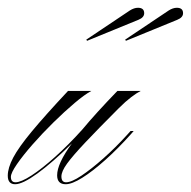

<svg xmlns="http://www.w3.org/2000/svg" viewBox="-83 -467 491 494"><path d="M86 7Q64 7 64 -16Q64 -46 102 -98Q51 -48 13 -20.5Q-25 7 -44 7Q-63 7 -63 -15Q-63 -35 -49 -61.5Q-35 -88 -1 -129Q33 -170 92 -233H152Q135 -224 109 -202Q83 -180 54.5 -152Q26 -124 1 -95.5Q-24 -67 -39.5 -44.5Q-55 -22 -55 -12Q-55 2 -43 2Q-29 2 -2 -15.5Q25 -33 59.5 -64Q94 -95 129 -134Q163 -175 219 -233H279Q269 -228 254.5 -217Q240 -206 223 -189Q169 -135 136.5 -100.5Q104 -66 89.5 -46Q75 -26 75 -13Q75 2 87 2Q101 2 126.5 -15Q152 -32 183 -59.5Q214 -87 244 -120L253 -130H261L254 -122Q221 -85 188 -55.5Q155 -26 128.5 -9.5Q102 7 86 7ZM141 -362 139 -365 251 -440Q262 -447 272 -447Q288 -447 288 -433Q288 -422 273 -416ZM241 -362 239 -365 351 -440Q362 -447 372 -447Q388 -447 388 -433Q388 -422 373 -416Z"/></svg>

Font: Ballet 72pt
Style: Regular
Weight: 400
Designer: Maximiliano R. Sproviero
Foundry: Omnibus-Type
Version: Version 1.100; ttfautohint (v1.8.3)